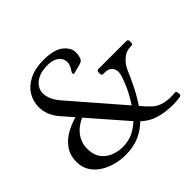

<svg xmlns="http://www.w3.org/2000/svg" viewBox="-165 -852 1044 1044"><g transform="rotate(-45 357.5 -330.0)"><path d="M450.5 -144.2Q494.5 -211.8 515.6 -263.9Q536.8 -316 536.8 -336Q536.8 -359 522.2 -373Q507.8 -387 484.8 -387H470.8Q457.8 -387 457.8 -400V-412Q457.8 -425 470.8 -425H685Q698 -425 698 -412V-400Q698 -387 685 -387H678Q644 -387 616.5 -362Q589 -337 576 -304Q557 -258 532.1 -209.6Q507.2 -161.2 476.5 -117.2ZM240.8 -307.8Q210.5 -298.2 183 -278.9Q155.5 -259.5 137.9 -229.8Q120.2 -200 120.2 -160.2Q120.2 -114 142 -85.1Q163.8 -56.2 197 -43.5Q230.2 -30.8 264.5 -30.8Q312 -30.8 349.4 -50.5Q386.8 -70.2 418.5 -103.8L440 -73Q402 -32 354.1 -10.5Q306.2 11 243.8 11Q204.5 11 166.2 0.5Q128 -10 96.8 -30.4Q65.5 -50.8 47 -81Q28.5 -111.2 28.5 -152Q28.5 -204.2 55.5 -240.8Q82.5 -277.2 126.5 -300.2Q170.5 -323.2 223 -334.2ZM501.5 -107Q516.5 -90 533.2 -74.4Q550 -58.8 576.4 -48.6Q602.8 -38.5 647.5 -38.5Q653.2 -38.5 661.4 -39.5Q669.5 -40.5 672.5 -40.5Q683.5 -40.5 684.5 -28.5L686 -17Q687 -6 674 -4Q661 -2 647.5 -1Q634 0 620 0Q553 0 501.5 -18.5Q450 -37 404.8 -89.2L139 -394Q94 -446 94 -509Q94 -551 116 -588Q138 -625 182.5 -648Q227 -671 294 -671Q374 -671 410.9 -641.5Q447.8 -612 447.8 -574Q447.8 -557 442.2 -538.6Q436.8 -520.2 415.8 -515L363.2 -501.2Q354.5 -499.2 353.2 -505.2Q352 -511.2 357.2 -519.2Q379.5 -549 377.6 -575.4Q375.8 -601.8 352.9 -618.8Q330 -635.8 291 -635.8Q245.5 -635.8 217.2 -622.1Q189 -608.5 175.8 -587.8Q162.5 -567 162.5 -546Q162.5 -524 173 -499Q183.5 -474 203.5 -451Z"/></g></svg>

Font: Young Serif Light
Style: Regular
Weight: 300
Designer: Bastien Sozeau
Foundry: NBR — Bastien Sozeau
Version: Version 5.001